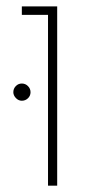

<svg xmlns="http://www.w3.org/2000/svg" viewBox="-20 -585 293 605"><path d="M22 0ZM131.3 -538.1H48.8V-564.9H160.2V0H131.3ZM22 -294.4Q22 -305.7 29.8 -313.7Q37.6 -321.8 48.8 -321.8Q60.1 -321.8 68.1 -313.7Q76.2 -305.7 76.2 -294.4Q76.2 -283.2 68.1 -275.4Q60.1 -267.6 48.8 -267.6Q38.1 -267.6 30 -276.1Q22 -284.7 22 -294.4Z"/></svg>

Font: Heebo Thin
Style: Regular
Weight: 250
Designer: Oded Ezer
Foundry: Meir Sadan
Version: Version 2.001; ttfautohint (v1.5.14-ce02) -l 8 -r 50 -G 200 